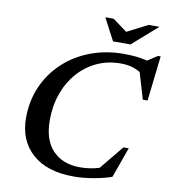

<svg xmlns="http://www.w3.org/2000/svg" viewBox="-93 -938 911 1029"><g transform="rotate(10 362.5 -423.0)"><path d="M582.5 -22.5Q541.5 -8 485 2Q428.5 12 377.5 12Q230.5 12 151 -59.8Q71.5 -131.5 71.5 -253Q71.5 -347 106.2 -425.5Q141 -504 203 -561.5Q265 -619 348.2 -650.5Q431.5 -682 529 -682Q562.5 -682 594 -679Q625.5 -676 657 -668L710.5 -703H725L697 -458H671L628.5 -601Q604.5 -615 579.2 -621.8Q554 -628.5 521 -628.5Q450.5 -628.5 391.8 -601Q333 -573.5 289.8 -524.2Q246.5 -475 222.8 -408.5Q199 -342 199 -264Q199 -155.5 253.5 -99Q308 -42.5 401 -42.5Q426.5 -42.5 452.2 -46Q478 -49.5 506.5 -58L613 -188H642ZM691 -858 554.5 -738H459.5L396.5 -858H442L520 -800.5L632.5 -858Z"/></g></svg>

Font: Newsreader 16pt SemiBold
Style: Italic
Weight: 600
Italic angle: -17°
Designer: Hugues Gentile
Foundry: Production Type
Version: Version 1.003; ttfautohint (v1.8.3)